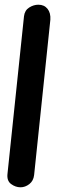

<svg xmlns="http://www.w3.org/2000/svg" viewBox="-20 -796 287 816"><path d="M67 0Q46 0 27 -14Q8 -28 12 -59L82 -727Q85 -752 104 -764Q123 -776 143 -776Q168 -776 182 -758.5Q196 -741 194 -712L125 -52Q122 -27 104.5 -13.5Q87 0 67 0Z"/></svg>

Font: Edu NSW ACT Foundation
Style: Bold
Weight: 700
Version: Version 1.003